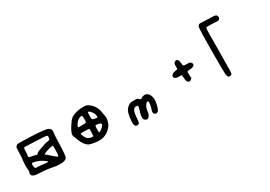

<svg xmlns="http://www.w3.org/2000/svg" viewBox="29 -2101 4942 3520"><g transform="rotate(-30 2500.0 -340.5)"><path d="M330 -206Q267 -224 253.5 -216.5Q240 -209 244 -160Q247 -122 257 -113.5Q267 -105 308 -105Q347 -105 383 -100Q501 -83 515 -88Q532 -95 500 -119Q487 -129 464 -144Q398 -188 330 -206ZM747 -217Q748 -274 746.5 -290Q745 -306 740 -306Q731 -307 686.5 -297.5Q642 -288 633 -283Q621 -277 598 -272Q580 -268 558.5 -257Q537 -246 537 -241Q537 -236 572 -208Q613 -175 689 -107Q719 -80 727 -82Q747 -90 747 -217ZM506 -532Q343 -538 312 -540Q288 -542 281.5 -541Q275 -540 269 -531Q261 -519 261 -481Q261 -440 255 -395Q252 -378 251 -371Q250 -364 252 -355Q254 -346 256 -344Q258 -342 268.5 -337.5Q279 -333 287 -331.5Q295 -330 317 -327Q370 -318 390 -310L413 -302L432 -320Q452 -339 484 -352.5Q516 -366 628 -402Q657 -412 698 -418Q737 -424 742.5 -428.5Q748 -433 752.5 -463Q757 -493 753 -503Q749 -511 742 -514Q713 -525 506 -532ZM191 -651Q206 -657 287 -655Q306 -654 373.5 -652Q441 -650 472 -649Q579 -646 685 -636Q775 -627 807 -618Q839 -609 862 -585Q875 -572 879 -547Q883 -522 876 -496Q869 -474 865 -311Q861 -157 854 -77Q847 -10 837 9Q827 28 789 43Q767 52 751 54Q735 56 694 56Q633 56 610 51Q584 46 550 41Q544 40 459 25Q405 15 316 12Q242 9 211 4.5Q180 0 155 -12Q129 -24 122 -47.5Q115 -71 129 -103Q137 -122 131 -145Q125 -169 126 -232Q127 -295 133 -334Q141 -380 145 -495Q147 -582 149 -598.5Q151 -615 162 -627Q175 -643 191 -651Z M1693 -223Q1667 -232 1640.5 -235Q1614 -238 1607 -234Q1601 -230 1598 -194Q1595 -158 1596.5 -123Q1598 -88 1603 -88Q1619 -88 1657.5 -117.5Q1696 -147 1708 -169Q1723 -193 1720 -204Q1717 -215 1693 -223ZM1478 -233Q1475 -238 1458 -240Q1441 -242 1387 -243Q1302 -244 1298 -241Q1287 -230 1315 -174Q1335 -134 1352 -117Q1366 -102 1393 -92Q1420 -82 1447 -81L1474 -80L1479 -153Q1483 -225 1478 -233ZM1481 -508Q1471 -520 1435.5 -507.5Q1400 -495 1376 -471Q1357 -453 1336.5 -423Q1316 -393 1313 -379Q1310 -369 1312.5 -366.5Q1315 -364 1327 -361Q1344 -358 1408 -360Q1429 -360 1436 -360Q1443 -360 1456 -362.5Q1469 -365 1471 -365Q1473 -365 1479.5 -371.5Q1486 -378 1486 -380Q1486 -382 1488 -395Q1490 -408 1489.5 -414.5Q1489 -421 1488 -441Q1486 -502 1481 -508ZM1656 -491Q1634 -514 1624 -516Q1608 -520 1605 -509Q1602 -498 1602 -442Q1602 -438 1602 -433Q1602 -410 1602 -401.5Q1602 -393 1604.5 -381.5Q1607 -370 1608.5 -367Q1610 -364 1619 -359Q1628 -354 1635 -352.5Q1642 -351 1659 -347Q1664 -346 1666 -346Q1705 -338 1713 -343.5Q1721 -349 1715 -382Q1711 -409 1695 -438.5Q1679 -468 1656 -491ZM1536 -640Q1627 -646 1662 -629Q1703 -608 1739 -571.5Q1775 -535 1795 -494Q1818 -447 1824.5 -421Q1831 -395 1850 -266Q1853 -250 1841 -198Q1829 -143 1807.5 -109Q1786 -75 1740 -36Q1702 -5 1676 8.5Q1650 22 1609 32Q1579 39 1560 40.5Q1541 42 1503 41Q1447 37 1393.5 26Q1340 15 1318 3Q1278 -21 1247.5 -64Q1217 -107 1186 -185Q1175 -211 1175 -218Q1175 -223 1161 -253Q1147 -281 1151 -307Q1153 -324 1174.5 -370.5Q1196 -417 1208 -432Q1213 -437 1231 -468Q1274 -540 1316.5 -572.5Q1359 -605 1437 -624Q1482 -636 1536 -640Z M2347 -263Q2371 -275 2383.5 -277Q2396 -279 2445 -278L2511 -277L2541 -254L2571 -231L2585 -241Q2622 -269 2668 -269Q2709 -268 2737.5 -237Q2766 -206 2778 -150Q2784 -117 2784 -102.5Q2784 -88 2778 -44Q2771 3 2758 45.5Q2745 88 2731 106Q2722 120 2705.5 128Q2689 136 2676 133Q2664 131 2648 117Q2638 108 2635 100.5Q2632 93 2632 78Q2632 54 2640 35Q2650 11 2659.5 -32.5Q2669 -76 2669 -98Q2669 -136 2653.5 -139Q2638 -142 2611 -108Q2569 -54 2563 22Q2559 71 2535 107Q2511 143 2483 143Q2469 143 2452 132.5Q2435 122 2426 108Q2412 88 2419.5 33Q2427 -22 2453 -93Q2460 -112 2461 -133.5Q2462 -155 2456 -160Q2451 -166 2431.5 -166Q2412 -166 2397 -160Q2371 -150 2354.5 -106Q2338 -62 2333 7Q2330 47 2327 84Q2320 164 2248 144Q2234 141 2225 116.5Q2216 92 2216 60Q2216 10 2227.5 -61Q2239 -132 2251 -159Q2283 -230 2347 -263Z M3462 -524Q3496 -542 3521 -504Q3534 -484 3538 -437Q3538 -435 3539 -431Q3542 -387 3550 -379.5Q3558 -372 3602 -372Q3606 -372 3608 -372Q3656 -372 3675 -367.5Q3694 -363 3706 -347Q3718 -330 3720 -319Q3722 -308 3715 -294Q3697 -260 3621 -257Q3581 -256 3568 -249Q3559 -243 3558 -233.5Q3557 -224 3559 -174L3563 -107L3544 -88Q3524 -70 3508 -70Q3478 -70 3462.5 -96.5Q3447 -123 3444 -179Q3440 -230 3436 -238Q3432 -245 3402 -243Q3367 -242 3344 -245Q3302 -250 3285.5 -279Q3269 -308 3295 -331Q3314 -349 3331.5 -356.5Q3349 -364 3379 -368Q3418 -373 3421 -375.5Q3424 -378 3424 -432Q3424 -478 3431 -495Q3438 -512 3462 -524Z M4177 -888Q4189 -895 4196.5 -897Q4204 -899 4221 -896Q4245 -893 4380 -889Q4417 -888 4436.5 -887.5Q4456 -887 4476 -886Q4496 -885 4505 -882.5Q4514 -880 4523.5 -878Q4533 -876 4537 -871Q4541 -866 4544 -861.5Q4547 -857 4551 -848Q4567 -808 4535 -782Q4525 -772 4517.5 -770.5Q4510 -769 4493 -771Q4465 -774 4370 -777Q4299 -779 4284.5 -778Q4270 -777 4263 -769Q4255 -760 4253.5 -698Q4252 -636 4250 -290Q4247 176 4240 190Q4230 210 4207 215.5Q4184 221 4165 209Q4143 194 4139 135.5Q4135 77 4135 -238Q4136 -828 4153 -862Q4158 -874 4177 -888Z"/></g></svg>

Font: linja li nja tan jan Jami
Style: Regular
Weight: 400
Designer: jan Jami
Version: Version 1.0